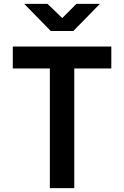

<svg xmlns="http://www.w3.org/2000/svg" viewBox="-20 -970 640 990"><path d="M242 -810H358L495 -950H374L301 -877L225 -950H105ZM237 0H363V-617H554V-730H46V-617H237Z"/></svg>

Font: JetBrains Mono
Style: Bold
Weight: 558
Monospace: yes
Designer: Philipp Nurullin, Konstantin Bulenkov
Foundry: JetBrains
Version: Version 2.305